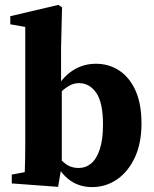

<svg xmlns="http://www.w3.org/2000/svg" viewBox="-20 -748 628 783"><path d="M28 0V-36L81 -46Q82 -71 82.5 -99.5Q83 -128 83 -156Q83 -184 83 -207V-638L22 -649V-682L218 -728L233 -718L229 -552V-407L232 -399V-78V-75L217 14ZM355 15Q323 15 295.5 4Q268 -7 245 -30Q222 -53 204 -88H184L193 -137Q221 -101 244.5 -82Q268 -63 301 -63Q330 -63 352 -81.5Q374 -100 387 -139.5Q400 -179 400 -240Q400 -330 372.5 -369.5Q345 -409 302 -409Q279 -409 259 -396.5Q239 -384 221.5 -366.5Q204 -349 189 -331L181 -391H211Q231 -423 255.5 -444.5Q280 -466 309 -477Q338 -488 371 -488Q424 -488 466 -460.5Q508 -433 532.5 -379Q557 -325 557 -244Q557 -164 530 -106Q503 -48 457.5 -16.5Q412 15 355 15Z"/></svg>

Font: Source Serif 4 36pt
Style: Bold
Weight: 700
Designer: Frank Grießhammer
Foundry: Adobe Systems Incorporated
Version: Version 4.004;hotconv 1.0.116;makeotfexe 2.5.65601